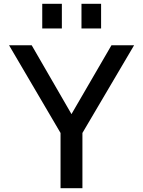

<svg xmlns="http://www.w3.org/2000/svg" viewBox="-20 -998 758 1018"><path d="M308 -978V-847H204V-978ZM516 -978V-847H412V-978ZM691 -758 417 -293V0H301V-293L28 -758H148L359 -393L571 -758Z"/></svg>

Font: Biryani DemiBold
Style: Regular
Weight: 600
Designer: Dan Reynolds and Mathieu Réguer
Foundry: Dan Reynolds and Mathieu Réguer
Version: Version 1.003;PS 001.003;hotconv 1.0.70;makeotf.lib2.5.58329